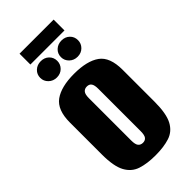

<svg xmlns="http://www.w3.org/2000/svg" viewBox="-237 -791 852 852"><g transform="rotate(-45 189.5 -365.0)"><path d="M190 8Q138 8 101 -4Q64 -16 44 -52.5Q24 -89 24 -163V-364Q24 -443 66.5 -473.5Q109 -504 190 -504Q271 -504 313 -474Q355 -444 355 -364V-164Q355 -89 335.5 -52.5Q316 -16 279 -4Q242 8 190 8ZM190 -71Q204 -71 211.5 -80.5Q219 -90 219 -115V-381Q219 -404 212 -414Q205 -424 190 -424Q176 -424 168 -414.5Q160 -405 160 -381V-115Q160 -90 168 -80.5Q176 -71 190 -71ZM125 -546Q102 -546 86.5 -561Q71 -576 71 -597Q71 -619 86.5 -633.5Q102 -648 125 -648Q148 -648 163 -633.5Q178 -619 178 -597Q178 -576 163 -561Q148 -546 125 -546ZM255 -546Q232 -546 216.5 -561Q201 -576 201 -597Q201 -619 216.5 -633.5Q232 -648 255 -648Q278 -648 293 -633.5Q308 -619 308 -597Q308 -576 293 -561Q278 -546 255 -546ZM82 -670V-738H296V-670Z"/></g></svg>

Font: Alumni Sans ExtraBold
Style: Regular
Weight: 800
Designer: Robert E. Leuschke
Foundry: Robert E. Leuschke
Version: Version 1.018